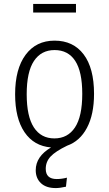

<svg xmlns="http://www.w3.org/2000/svg" viewBox="-20 -741 556 978"><path d="M367 -677H149V-721H367ZM213 119Q213 171 269 171Q294 171 321 164L316 210Q285 217 264 217Q215 217 188.5 192Q162 167 162 126Q162 56 240 10Q153 3 105 -67.5Q57 -138 57 -261Q57 -390 110.5 -462Q164 -534 258 -534Q353 -534 406 -464Q459 -394 459 -263Q459 -158 423 -90Q387 -22 322 1Q262 30 237.5 56.5Q213 83 213 119ZM257 -36Q325 -36 362 -92Q399 -148 399 -263Q399 -376 363 -431Q327 -486 258 -486Q190 -486 153 -430.5Q116 -375 116 -261Q116 -148 152.5 -92Q189 -36 257 -36Z"/></svg>

Font: Fira Sans Condensed Light
Style: Regular
Weight: 300
Width: 3
Designer: bBox Type GmbH & Carrois Corporate GbR & Edenspiekermann AG
Foundry: bBox Type GmbH & Carrois Corporate GbR & Edenspiekermann AG
Version: Version 4.301